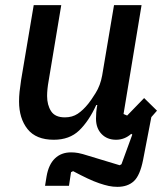

<svg xmlns="http://www.w3.org/2000/svg" viewBox="-20 -536 640 746"><path d="M436 190Q419 190 402.5 186.5Q386 183 365.5 176Q345 169 320.5 157.5Q296 146 264 129L256 133L248 186H155L161 149Q169 103 193.5 79.5Q218 56 256 56Q270 56 284 58.5Q298 61 326 70L445 106L452 102L494 -13L490 -16Q464 7 431 7Q396 7 374.5 -15.5Q353 -38 353 -75Q353 -88 354 -100Q355 -112 358 -128H354Q325 -65 287.5 -29Q250 7 189 7Q120 7 87 -34.5Q54 -76 54 -142Q54 -160 56 -179.5Q58 -199 62 -225L111 -516H218L169 -222Q163 -189 163 -163Q163 -128 178.5 -104Q194 -80 232 -80Q261 -80 282 -94Q303 -108 323 -133Q333 -145 351.5 -174.5Q370 -204 377 -243L423 -516H530L460 -93L474 -87L540 -155L590 -106L568 -81L536 85Q524 146 500 168Q476 190 436 190Z"/></svg>

Font: IBM Plex Mono Medium
Style: Italic
Weight: 500
Italic angle: -9°
Monospace: yes
Designer: Mike Abbink, Paul van der Laan, Pieter van Rosmalen
Foundry: Bold Monday
Version: Version 2.3